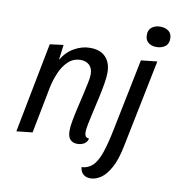

<svg xmlns="http://www.w3.org/2000/svg" viewBox="-97 -804 1000 1091"><g transform="rotate(10 403.5 -259.0)"><path d="M390 20Q364 20 349 4.5Q334 -11 334 -48Q334 -70 340.5 -105.5Q347 -141 356.5 -181.5Q366 -222 375 -261.5Q384 -301 390.5 -332.5Q397 -364 397 -380Q397 -417 377.5 -435Q358 -453 328 -453Q286 -453 256.5 -425.5Q227 -398 209 -356Q191 -314 182 -272L129 0L37 10L138 -510L216 -520L205 -432Q232 -479 276.5 -504.5Q321 -530 368 -530Q428 -530 458.5 -497Q489 -464 489 -409Q489 -381 482.5 -342.5Q476 -304 466.5 -261Q457 -218 447.5 -177Q438 -136 431.5 -103.5Q425 -71 425 -54Q425 -41 429.5 -32Q434 -23 451 -21Q446 0 429 10Q412 20 390 20ZM497 200Q471 200 455.5 186Q440 172 437 146Q475 144 500.5 119.5Q526 95 544.5 42Q563 -11 580 -96L664 -510L757 -520L655 -17Q639 65 613 112.5Q587 160 557 180Q527 200 497 200ZM737 -600Q709 -600 690.5 -614.5Q672 -629 672 -658Q672 -689 692 -703.5Q712 -718 740 -718Q769 -718 788 -703.5Q807 -689 807 -660Q807 -629 786.5 -614.5Q766 -600 737 -600Z"/></g></svg>

Font: Sansita Swashed Light
Style: Regular
Weight: 300
Designer: Pablo Cosgaya
Foundry: Omnibus-Type
Version: Version 1.003